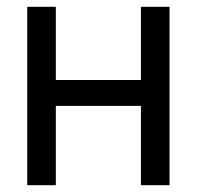

<svg xmlns="http://www.w3.org/2000/svg" viewBox="-20 -544 578 564"><path d="M60 -524H144V-309H394V-524H478V0H394V-233H144V0H60Z"/></svg>

Font: Autonym
Style: Regular
Weight: 500
Version: Version 1.0.20131126